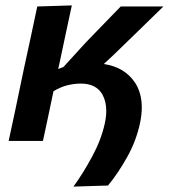

<svg xmlns="http://www.w3.org/2000/svg" viewBox="-20 -522 625 711"><path d="M252 169Q287 121 321 58.2Q355 -4.5 368 -64.5Q373.5 -90 373.5 -111.5Q373.5 -146 359.5 -171.5Q336.5 -212.5 279.5 -212.5Q254 -212.5 228 -205.8Q202 -199 178 -184Q167.5 -134 158.5 -91Q149 -47.5 139 0H12Q23.5 -54 34.5 -104.5Q45 -154.5 58 -217L69.5 -272Q84 -340 95.5 -392Q106.5 -444 118 -498L246 -502Q234.5 -448.5 223.2 -396Q212 -343.5 200 -286.5L195.5 -266.5Q205.5 -270.5 215 -274L298 -365Q330 -398 362.5 -431.5Q395 -465 427 -498H585Q539 -453 493.5 -408.8Q448 -364.5 402 -320L364.5 -285Q441.5 -273.5 480 -216Q505 -177.5 505 -124.5Q505 -97 498.5 -66Q484.5 -0.5 451 59.5Q417.5 119.5 380 165Z"/></svg>

Font: Heraclito SemiBold
Style: Italic
Weight: 600
Italic angle: -12°
Designer: Kostas Bartsokas (font) & Cristiano Sobral (main changes)
Foundry: Kostas Bartsokas (font) & Cristiano Sobral (main changes)
Version: Version 1.00;July 8, 2020;FontCreator 13.0.0.2655 64-bit